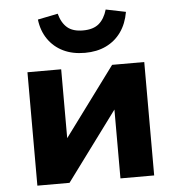

<svg xmlns="http://www.w3.org/2000/svg" viewBox="-53 -796 778 845"><g transform="rotate(-5 336.0 -373.0)"><path d="M78 0V-501H227V-190H222L452 -501H594V0H445V-311H450L220 0ZM338 -564Q283 -564 242 -584Q201 -604 175.5 -641Q150 -678 144 -728L233 -746Q244 -705 268.5 -684Q293 -663 338 -663Q383 -663 408 -684Q433 -705 445 -746L533 -728Q524 -676 498 -639.5Q472 -603 431.5 -583.5Q391 -564 338 -564Z"/></g></svg>

Font: Nunito Sans 8pt ExtraBold
Style: Regular
Weight: 800
Version: Version 3.101;gftools[0.9.27]